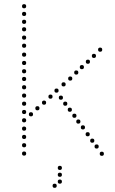

<svg xmlns="http://www.w3.org/2000/svg" viewBox="-20 -750 552 924"><path d="M268 68Q258 68 258 58Q258 48 268 48Q278 48 278 58Q278 68 268 68ZM268 101Q258 101 258 91Q258 81 268 81Q278 81 278 91Q278 101 268 101ZM268 134Q258 134 258 124Q258 114 268 114Q278 114 278 124Q278 134 268 134ZM243 154Q233 154 233 144Q233 134 243 134Q253 134 253 144Q253 154 243 154ZM96 -241Q86 -241 86 -251Q86 -261 96 -261Q106 -261 106 -251Q106 -241 96 -241ZM96 -201Q86 -201 86 -211Q86 -221 96 -221Q106 -221 106 -211Q106 -201 96 -201ZM96 -161Q86 -161 86 -171Q86 -181 96 -181Q106 -181 106 -171Q106 -161 96 -161ZM96 -121Q86 -121 86 -131Q86 -141 96 -141Q106 -141 106 -131Q106 -121 96 -121ZM96 -81Q86 -81 86 -91Q86 -101 96 -101Q106 -101 106 -91Q106 -81 96 -81ZM96 -41Q86 -41 86 -51Q86 -61 96 -61Q106 -61 106 -51Q106 -41 96 -41ZM96 -1Q86 -1 86 -11Q86 -21 96 -21Q106 -21 106 -11Q106 -1 96 -1ZM96 -559Q86 -559 86 -569Q86 -579 96 -579Q106 -579 106 -569Q106 -559 96 -559ZM96 -520Q86 -520 86 -530Q86 -540 96 -540Q106 -540 106 -530Q106 -520 96 -520ZM96 -477Q86 -477 86 -487Q86 -497 96 -497Q106 -497 106 -487Q106 -477 96 -477ZM96 -397Q86 -397 86 -407Q86 -417 96 -417Q106 -417 106 -407Q106 -397 96 -397ZM96 -360Q86 -360 86 -370Q86 -380 96 -380Q106 -380 106 -370Q106 -360 96 -360ZM96 -320Q86 -320 86 -330Q86 -340 96 -340Q106 -340 106 -330Q106 -320 96 -320ZM96 -280Q86 -280 86 -290Q86 -300 96 -300Q106 -300 106 -290Q106 -280 96 -280ZM96 -710Q86 -710 86 -720Q86 -730 96 -730Q106 -730 106 -720Q106 -710 96 -710ZM96 -673Q86 -673 86 -683Q86 -693 96 -693Q106 -693 106 -683Q106 -673 96 -673ZM96 -635Q86 -635 86 -645Q86 -655 96 -655Q106 -655 106 -645Q106 -635 96 -635ZM96 -599Q86 -599 86 -609Q86 -619 96 -619Q106 -619 106 -609Q106 -599 96 -599ZM96 -437Q86 -437 86 -447Q86 -457 96 -457Q106 -457 106 -447Q106 -437 96 -437ZM462 -501Q452 -501 452 -511Q452 -521 462 -521Q472 -521 472 -511Q472 -501 462 -501ZM432 -471Q422 -471 422 -481Q422 -491 432 -491Q442 -491 442 -481Q442 -471 432 -471ZM286 -334Q276 -334 276 -344Q276 -354 286 -354Q296 -354 296 -344Q296 -334 286 -334ZM294 -241Q284 -241 284 -251Q284 -261 294 -261Q304 -261 304 -251Q304 -241 294 -241ZM223 -275Q213 -275 213 -285Q213 -295 223 -295Q233 -295 233 -285Q233 -275 223 -275ZM252 -304Q242 -304 242 -314Q242 -324 252 -324Q262 -324 262 -314Q262 -304 252 -304ZM192 -246Q182 -246 182 -256Q182 -266 192 -266Q202 -266 202 -256Q202 -246 192 -246ZM273 -270Q263 -270 263 -280Q263 -290 273 -290Q283 -290 283 -280Q283 -270 273 -270ZM160 -219Q150 -219 150 -229Q150 -239 160 -239Q170 -239 170 -229Q170 -219 160 -219ZM379 -127Q369 -127 369 -137Q369 -147 379 -147Q389 -147 389 -137Q389 -127 379 -127ZM129 -190Q119 -190 119 -200Q119 -210 129 -210Q139 -210 139 -200Q139 -190 129 -190ZM402 -94Q392 -94 392 -104Q392 -114 402 -114Q412 -114 412 -104Q412 -94 402 -94ZM424 -63Q414 -63 414 -73Q414 -83 424 -83Q434 -83 434 -73Q434 -63 424 -63ZM445 -35Q435 -35 435 -45Q435 -55 445 -55Q455 -55 455 -45Q455 -35 445 -35ZM470 0Q460 0 460 -10Q460 -20 470 -20Q480 -20 480 -10Q480 0 470 0ZM316 -212Q306 -212 306 -222Q306 -232 316 -232Q326 -232 326 -222Q326 -212 316 -212ZM338 -183Q328 -183 328 -193Q328 -203 338 -203Q348 -203 348 -193Q348 -183 338 -183ZM357 -155Q347 -155 347 -165Q347 -175 357 -175Q367 -175 367 -165Q367 -155 357 -155ZM318 -362Q308 -362 308 -372Q308 -382 318 -382Q328 -382 328 -372Q328 -362 318 -362ZM347 -391Q337 -391 337 -401Q337 -411 347 -411Q357 -411 357 -401Q357 -391 347 -391ZM374 -417Q364 -417 364 -427Q364 -437 374 -437Q384 -437 384 -427Q384 -417 374 -417ZM403 -443Q393 -443 393 -453Q393 -463 403 -463Q413 -463 413 -453Q413 -443 403 -443Z"/></svg>

Font: Raleway Dots
Style: Regular
Weight: 400
Designer: Matt McInerney, Pablo Impallari, Rodrigo Fuenzalida, Brenda Gallo
Foundry: Matt McInerney, Pablo Impallari, Rodrigo Fuenzalida, Brenda Gallo
Version: Version 1.000